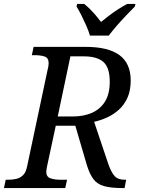

<svg xmlns="http://www.w3.org/2000/svg" viewBox="-40 -951 724 971"><path d="M-20 0 -11 -42H2Q24 -42 43 -46.5Q62 -51 76.5 -65Q91 -79 97 -109L202 -604Q204 -610 205 -619Q206 -628 206 -632Q206 -658 186 -665Q166 -672 134 -672H121L130 -714H392Q508 -714 564.5 -672Q621 -630 621 -544Q621 -493 604.5 -456.5Q588 -420 560.5 -395.5Q533 -371 500.5 -356.5Q468 -342 436 -335L508 -121Q522 -81 539 -61.5Q556 -42 590 -42H598L590 0H577Q520 0 485.5 -10Q451 -20 432 -45.5Q413 -71 399 -117L341 -315H242L198 -110Q197 -104 195.5 -95.5Q194 -87 194 -82Q194 -57 214.5 -49.5Q235 -42 266 -42H299L290 0ZM329 -362Q382 -362 424 -380Q466 -398 490.5 -436.5Q515 -475 515 -538Q515 -609 483 -637.5Q451 -666 384 -666H316L252 -362ZM415 -771Q408 -795 396 -822Q384 -849 371.5 -874Q359 -899 347 -918L350 -931H386Q401 -919 416 -904Q431 -889 445 -872.5Q459 -856 471 -840Q490 -856 512 -872.5Q534 -889 558 -904.5Q582 -920 603 -931H645L642 -918Q623 -899 599 -874Q575 -849 552 -822.5Q529 -796 510 -771Z"/></svg>

Font: Noto Serif
Style: Italic
Weight: 400
Italic angle: -12°
Designer: Monotype Design Team
Foundry: Monotype Imaging Inc.
Version: Version 2.013